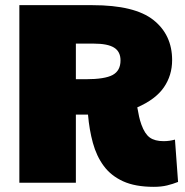

<svg xmlns="http://www.w3.org/2000/svg" viewBox="-20 -708 716 744"><path d="M576 16Q504 16 457 -5.5Q410 -27 382 -65Q354 -103 340 -154Q326 -205 321 -264H274V0H55V-688H338Q502 -688 574.5 -630.5Q647 -573 647 -475Q647 -416 615 -369.5Q583 -323 512 -292Q516 -270 519 -256Q522 -242 528 -225Q541 -189 560.5 -175Q580 -161 614 -161Q636 -161 658 -167L670 -3Q650 5 627.5 10.5Q605 16 576 16ZM274 -401H312Q386 -401 416.5 -417.5Q447 -434 447 -474Q447 -508 422 -523.5Q397 -539 343 -539H274Z"/></svg>

Font: Paytone One
Style: Regular
Weight: 400
Designer: Vernon Adams
Foundry: Vernon Adams
Version: Version 1.002; ttfautohint (v1.8.4.7-5d5b);gftools[0.9.23]